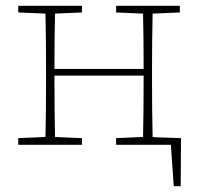

<svg xmlns="http://www.w3.org/2000/svg" viewBox="-20 -500 682 663"><path d="M381 -457V-480H601V-457L507 -453Q506 -413 505.5 -360.5Q505 -308 505 -267V-213Q505 -172 505.5 -120Q506 -68 507 -27L518 -26L605 -23L604 143H580L570 0H381V-23L474 -27Q475 -68 475.5 -124.5Q476 -181 476 -239H168Q168 -179 168.5 -123.5Q169 -68 170 -27L263 -23V0H43V-23L137 -27Q138 -68 138.5 -120Q139 -172 139 -213V-267Q139 -308 138.5 -360.5Q138 -413 137 -453L43 -457V-480H263V-457L170 -453Q169 -413 168.5 -361.5Q168 -310 168 -262H476Q476 -310 475.5 -361.5Q475 -413 474 -453Z"/></svg>

Font: Source Serif 4 SmText ExtraLight
Style: Regular
Weight: 200
Designer: Frank Grießhammer
Foundry: Adobe
Version: Version 4.005;hotconv 1.1.0;makeotfexe 2.6.0